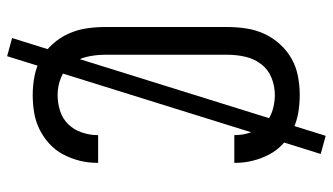

<svg xmlns="http://www.w3.org/2000/svg" viewBox="-218 -638 936 540"><g transform="rotate(90 250.0 -368.0)"><path d="M247 8Q221 8 194.5 3Q168 -2 145 -15Q122 -28 104 -48Q86 -68 75 -92Q64 -116 60 -142.5Q56 -169 56 -195V-540Q56 -566 60 -592.5Q64 -619 75 -643Q86 -667 104 -687Q122 -707 145 -720Q168 -733 194.5 -738Q221 -743 247 -743Q272 -743 296.5 -739Q321 -735 343.5 -724Q366 -713 384.5 -696Q403 -679 414.5 -657Q426 -635 432 -611Q438 -587 438 -562Q438 -561 438 -560.5Q438 -560 438 -559H360Q360 -559 360 -559.5Q360 -560 360 -561Q360 -583 352.5 -605Q345 -627 329.5 -643Q314 -659 292 -666Q270 -673 247 -673Q222 -673 198.5 -663.5Q175 -654 160 -634Q145 -614 139.5 -589.5Q134 -565 134 -540V-195Q134 -170 139.5 -145.5Q145 -121 160 -101Q175 -81 198.5 -71.5Q222 -62 247 -62Q270 -62 292 -69Q314 -76 329.5 -92Q345 -108 352.5 -130Q360 -152 360 -174Q360 -175 360 -175.5Q360 -176 360 -176H438Q438 -175 438 -174.5Q438 -174 438 -173Q438 -148 432 -124Q426 -100 414.5 -78Q403 -56 384.5 -39Q366 -22 343.5 -11Q321 0 296.5 4Q272 8 247 8ZM138 80 87 66 362 -816 413 -802Z"/></g></svg>

Font: Zed Mono
Style: Regular
Weight: 400
Monospace: yes
Designer: Belleve Invis
Foundry: Belleve Invis
Version: Version 1.0.0; ttfautohint (v1.8.4)